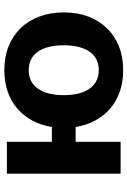

<svg xmlns="http://www.w3.org/2000/svg" viewBox="132 -720 600 905"><g transform="rotate(-90 432.5 -268.0)"><path d="M66 0V-536H216V-324H286Q294 -375 316.5 -416.5Q339 -458 373.5 -487.5Q408 -517 453.5 -532.5Q499 -548 554 -548Q616 -548 666 -528Q716 -508 751.5 -471.5Q787 -435 806.5 -383Q826 -331 826 -268Q826 -204 806.5 -152.5Q787 -101 751.5 -64.5Q716 -28 666 -8Q616 12 554 12Q499 12 453.5 -3.5Q408 -19 373.5 -48.5Q339 -78 316.5 -119.5Q294 -161 286 -212H216V0ZM554 -103Q611 -103 641 -146.5Q671 -190 671 -268Q671 -346 641 -389.5Q611 -433 554 -433Q497 -433 466.5 -389.5Q436 -346 436 -268Q436 -190 466.5 -146.5Q497 -103 554 -103Z"/></g></svg>

Font: Geist
Style: Bold
Weight: 400
Designer: Basement.studio, Andrés Briganti, Mateo Zaragoza
Foundry: Basement.studio, Vercel, Andrés Briganti, Guido Ferreyra, Mateo Zaragoza
Version: Version 1.401